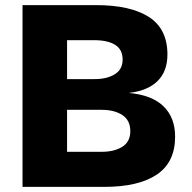

<svg xmlns="http://www.w3.org/2000/svg" viewBox="-20 -730 750 750"><path d="M68 0V-710H355Q490 -710 562 -663.5Q634 -617 634 -517Q634 -451 595 -413Q556 -375 483 -367Q573 -359 618.5 -315Q664 -271 664 -196Q664 -96 592.5 -48Q521 0 387 0ZM242 -137H377Q426 -137 457.5 -156.5Q489 -176 489 -218Q489 -260 458 -280.5Q427 -301 377 -301H242ZM242 -421H349Q398 -421 428.5 -440Q459 -459 459 -497Q459 -537 429.5 -555Q400 -573 349 -573H242Z"/></svg>

Font: Geist ExtBd
Style: Regular
Weight: 400
Designer: Basement.studio, Andrés Briganti, Mateo Zaragoza
Foundry: Basement.studio, Vercel, Andrés Briganti, Guido Ferreyra, Mateo Zaragoza
Version: Version 1.401